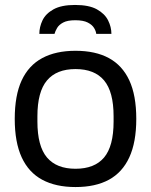

<svg xmlns="http://www.w3.org/2000/svg" viewBox="-20 -743 610 775"><path d="M284.8 12Q205.2 12 150.4 -17.5Q95.6 -47 67.5 -108Q39.5 -169 39.5 -263Q39.5 -358 67.5 -418.5Q95.6 -479 150.4 -508.5Q205.2 -538 284.8 -538Q365.3 -538 419.6 -508.5Q473.9 -479 502 -418.5Q530.1 -358 530.1 -263Q530.1 -169 502 -108Q473.9 -47 419.6 -17.5Q365.3 12 284.8 12ZM284.8 -61.8Q361.8 -61.8 400.2 -107.4Q438.5 -153.1 438.5 -252.3V-273.7Q438.5 -372.4 400.2 -418.3Q361.8 -464.2 284.8 -464.2Q208.2 -464.2 169.6 -418.3Q131 -372.4 131 -273.7V-252.3Q131 -153.1 169.6 -107.4Q208.2 -61.8 284.8 -61.8ZM282.8 -723Q339.5 -723 371.2 -705.3Q402.9 -687.6 416.3 -660.8Q429.7 -634 429.7 -606.2H368.5Q367.5 -617.2 359.7 -630.1Q351.9 -643 334.1 -652.1Q316.2 -661.3 283.8 -661.3Q252.2 -661.3 235.1 -652.1Q218 -643 210.5 -630.1Q202.9 -617.2 200 -606.2H138.8Q138.8 -634 151.5 -660.8Q164.2 -687.6 195.9 -705.3Q227.7 -723 282.8 -723Z"/></svg>

Font: Archivo Variable SemiBold
Style: Regular
Weight: 600
Designer: Hector Gatti
Foundry: Omnibus-Type
Version: Version 2.001